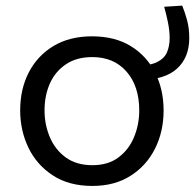

<svg xmlns="http://www.w3.org/2000/svg" viewBox="-20 -634 676 666"><path d="M300.5 11Q219 11 163 -25.8Q107 -62.5 78.5 -122Q50 -181.5 50 -251Q50 -325.5 80.2 -383.5Q110.5 -441.5 166.2 -474.8Q222 -508 299 -508Q378.5 -508 433.8 -474Q489 -440 518.2 -381.8Q547.5 -323.5 547.5 -251Q547.5 -177.5 517.5 -118Q487.5 -58.5 432.2 -23.8Q377 11 300.5 11ZM300.5 -61Q355 -61 391 -88Q427 -115 445 -158.5Q463 -202 463 -251Q463 -335 419 -385.5Q375 -436 300 -436Q246 -436 209 -411.2Q172 -386.5 153.2 -344.8Q134.5 -303 134.5 -251Q134.5 -202 152.8 -158.5Q171 -115 208 -88Q245 -61 300.5 -61ZM466.5 -357 450 -406Q500 -406 525.2 -418.8Q550.5 -431.5 559.5 -453.2Q568.5 -475 568.5 -502Q568.5 -527.5 562.5 -556.8Q556.5 -586 549.5 -610.5L612 -614.5Q621.5 -591.5 629 -563.8Q636.5 -536 636.5 -502Q636.5 -434.5 593.8 -395.8Q551 -357 466.5 -357Z"/></svg>

Font: Commissioner
Style: Regular
Weight: 400
Designer: Kostas Bartsokas
Foundry: Kostas Bartsokas
Version: Version 1.000; ttfautohint (v1.8.3)